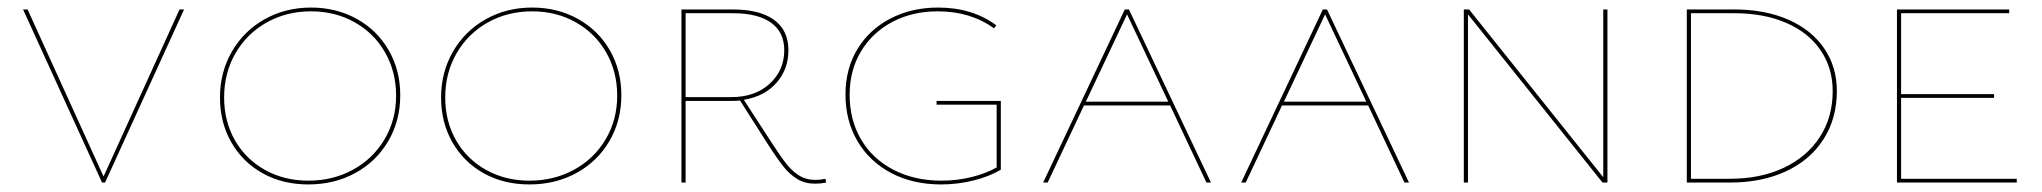

<svg xmlns="http://www.w3.org/2000/svg" viewBox="-20 -483 5404 508"><path d="M467 -458 258 0H250L41 -458H53L254 -16L455 -458Z M562 -225Q562 -292 593.5 -346.5Q625 -401 680 -432Q735 -463 803 -463Q870 -463 924 -433Q978 -403 1008.5 -350Q1039 -297 1039 -231Q1039 -164 1007.5 -110Q976 -56 920.5 -25.5Q865 5 796 5Q728 5 675 -24.5Q622 -54 592 -106.5Q562 -159 562 -225ZM1028 -230Q1028 -293 999 -344Q970 -395 918.5 -424Q867 -453 803 -453Q738 -453 685.5 -423.5Q633 -394 603 -342Q573 -290 573 -225Q573 -162 601.5 -112Q630 -62 681 -33.5Q732 -5 796 -5Q861 -5 914 -34Q967 -63 997.5 -114.5Q1028 -166 1028 -230Z M1147 -225Q1147 -292 1178.5 -346.5Q1210 -401 1265 -432Q1320 -463 1388 -463Q1455 -463 1509 -433Q1563 -403 1593.5 -350Q1624 -297 1624 -231Q1624 -164 1592.5 -110Q1561 -56 1505.5 -25.5Q1450 5 1381 5Q1313 5 1260 -24.5Q1207 -54 1177 -106.5Q1147 -159 1147 -225ZM1613 -230Q1613 -293 1584 -344Q1555 -395 1503.5 -424Q1452 -453 1388 -453Q1323 -453 1270.5 -423.5Q1218 -394 1188 -342Q1158 -290 1158 -225Q1158 -162 1186.5 -112Q1215 -62 1266 -33.5Q1317 -5 1381 -5Q1446 -5 1499 -34Q1552 -63 1582.5 -114.5Q1613 -166 1613 -230Z M2166 0Q2151 3 2137 3Q2110 3 2090 -9Q2070 -21 2053.5 -41.5Q2037 -62 2010 -104L1938 -217Q1930 -216 1914 -216H1794V0H1783V-458H1919Q1990 -458 2028 -430.5Q2066 -403 2066 -350Q2066 -300 2034.5 -264Q2003 -228 1948 -219L2020 -108Q2046 -68 2061 -49Q2076 -30 2094.5 -18.5Q2113 -7 2138 -7Q2151 -7 2164 -10ZM1914 -226Q1978 -226 2016.5 -261.5Q2055 -297 2055 -350Q2055 -398 2020 -423Q1985 -448 1919 -448H1794V-226Z M2628 -216V-34Q2598 -16 2556 -5.5Q2514 5 2470 5Q2395 5 2337.5 -25.5Q2280 -56 2248.5 -110Q2217 -164 2217 -233Q2217 -301 2248.5 -353Q2280 -405 2336 -434Q2392 -463 2462 -463Q2553 -463 2616 -416L2610 -408Q2548 -453 2461 -453Q2394 -453 2341 -425Q2288 -397 2258 -347Q2228 -297 2228 -232Q2228 -166 2258 -114.5Q2288 -63 2343.5 -34Q2399 -5 2471 -5Q2512 -5 2550.5 -14.5Q2589 -24 2617 -40V-206H2458V-216Z M3076 -204H2848L2752 0H2740L2956 -458H2967L3184 0H3172ZM3071 -214 2962 -445 2853 -214Z M3600 -204H3372L3276 0H3264L3480 -458H3491L3708 0H3696ZM3595 -214 3486 -445 3377 -214Z M4233 -458V0H4220L3864 -445V0H3853V-458H3867L4222 -14V-458Z M4443 0V-458H4569Q4650 -458 4711.5 -431Q4773 -404 4806.5 -355Q4840 -306 4840 -242Q4840 -170 4805 -115Q4770 -60 4706 -30Q4642 0 4557 0ZM4569 -448H4454V-10H4557Q4638 -10 4699.5 -39Q4761 -68 4795 -120.5Q4829 -173 4829 -242Q4829 -303 4797 -350Q4765 -397 4706 -422.5Q4647 -448 4569 -448Z M5316 -10V0H4999V-458H5296V-448H5010V-234H5256V-224H5010V-10Z"/></svg>

Font: Ysabeau SC Hairline
Style: Regular
Weight: 100
Designer: Christian Thalmann (Catharsis Fonts)
Version: Version 0.003